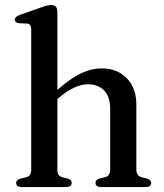

<svg xmlns="http://www.w3.org/2000/svg" viewBox="-20 -758 664 778"><path d="M212.5 -711V-394Q267.5 -442 309.8 -461.5Q352 -481 391.5 -481Q455 -481 493.8 -441Q532.5 -401 532.5 -333V-71.5Q532.5 -45 554.5 -39.5L575.5 -34.5Q592.5 -29 592.5 -17Q592.5 0 570 0H390.5Q367 0 367 -17.5Q367 -29.5 383 -34.5L406 -40Q426.5 -45 426.5 -71.5V-316.5Q426.5 -366.5 401.8 -391.5Q377 -416.5 336 -416.5Q311 -416.5 281.8 -403.5Q252.5 -390.5 219.5 -362.5L212.5 -356.5V-70Q212.5 -56 217.5 -49.2Q222.5 -42.5 232.5 -40L254.5 -34.5Q270.5 -29.5 270.5 -17.5Q270.5 0 247 0H68Q45.5 0 45.5 -17Q45.5 -29 63 -34.5L86.5 -40Q106.5 -45 106.5 -69.5V-639.5Q106.5 -660.5 90 -662.5L56.5 -664Q40 -666.5 40 -678.5Q40 -690 60 -697.5L142.5 -726.5Q172.5 -737.5 186.5 -737.5Q212.5 -737.5 212.5 -711Z"/></svg>

Font: Fraunces 9pt
Style: Regular
Weight: 400
Version: Version 1.000;[b76b70a41]